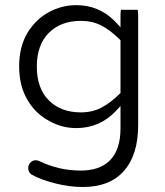

<svg xmlns="http://www.w3.org/2000/svg" viewBox="-20 -519 656 764"><path d="M301.8 -71.8Q222.2 -71.8 174.3 -119.6Q126.5 -167.5 126.5 -253.9Q126.5 -340.3 174.3 -388.2Q222.2 -436 301.8 -436Q347.2 -436 384.3 -417Q420.4 -397.9 456.5 -361.8L459.5 -358.9V-148.9Q420.4 -109.9 383.8 -90.8Q347.2 -71.8 301.8 -71.8ZM461.4 -480Q459.5 -473.6 459.5 -458V-410.6Q438.5 -432.6 435.5 -436Q373 -498.5 283.2 -498.5Q226.1 -498.5 174.3 -470.7Q122.6 -442.4 89.8 -389.2Q56.2 -333 56.2 -255.4Q56.2 -177.7 88.9 -122.1Q104 -95.7 125.7 -74.2Q147.5 -52.7 176.8 -37.1Q227.1 -9.3 283.2 -9.3Q377.4 -9.3 441.9 -78.1L459.5 -97.2V-8.8Q459.5 77.1 417 119.6Q377 159.7 300.8 159.7Q213.9 159.7 135.7 121.6Q127.9 118.7 123.5 118.7Q119.1 118.7 116.5 119.1Q113.8 119.6 111.3 120.6Q106 123 101.1 127.9Q92.3 137.7 92.3 149.4Q92.3 167 106 175.8Q142.6 196.3 199.5 210.7Q256.3 225.1 309.6 225.1Q416.5 225.1 472.7 161.6Q529.8 97.7 529.8 -21.5V-458Q529.8 -472.2 527.8 -480Z"/></svg>

Font: YuPearl-ExtraLight
Style: ExtraLight
Weight: 200
Designer: Max Yao
Foundry: Max-Everyday
Version: Version 1.011; ttfautohint (v1.8.3)